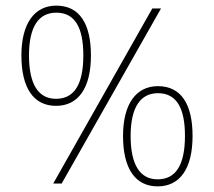

<svg xmlns="http://www.w3.org/2000/svg" viewBox="-20 -652 760 682"><path d="M179 -276C258 -276 303 -339 303 -455C303 -567 263 -632 180 -632C102 -632 56 -568 56 -455C56 -340 99 -276 179 -276ZM521 -622 169 0H199L552 -622ZM179 -301C116 -301 83 -353 83 -455C83 -557 117 -607 180 -607C247 -607 276 -553 276 -455C276 -353 244 -301 179 -301ZM540 10C619 10 664 -53 664 -169C664 -281 624 -346 541 -346C463 -346 417 -282 417 -169C417 -54 460 10 540 10ZM540 -15C477 -15 444 -67 444 -169C444 -271 479 -321 541 -321C608 -321 637 -267 637 -169C637 -67 605 -15 540 -15Z"/></svg>

Font: Noto Sans Devanagari SemiCondensed Thin
Style: Regular
Weight: 100
Width: 4
Designer: Jelle Bosma - Monotype Design Team
Foundry: Monotype Imaging Inc.
Version: Version 2.004